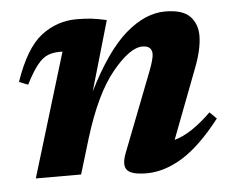

<svg xmlns="http://www.w3.org/2000/svg" viewBox="-41 -491 668 551"><g transform="rotate(-5 293.5 -216.0)"><path d="M43.5 -270 18 -280Q50.5 -375 96 -410Q141.5 -445 198 -445Q222.5 -445 241.5 -442.8Q260.5 -440.5 284.5 -435L226.5 -234.5Q282.5 -346.5 339.2 -395.8Q396 -445 453 -445Q503.5 -445 524.5 -423.2Q545.5 -401.5 545.5 -367.5Q545.5 -329.5 525 -276L448.5 -75.5Q473.5 -82.5 499.2 -99.5Q525 -116.5 555 -145.5L574.5 -126Q516.5 -51.5 464 -19.2Q411.5 13 360.5 13Q317.5 13 304.8 -1.2Q292 -15.5 305 -49.5L393.5 -277.5Q407 -312.5 407 -326.5Q407 -350.5 379.5 -350.5Q343.5 -350.5 292.5 -288.5Q241.5 -226.5 203 -101L172.5 0H42L150 -356H142.5Q123 -356 107.8 -350Q92.5 -344 77.5 -325.5Q62.5 -307 43.5 -270Z"/></g></svg>

Font: Newsreader 16pt
Style: Bold Italic
Weight: 700
Italic angle: -17°
Designer: Hugues Gentile
Foundry: Production Type
Version: Version 1.003; ttfautohint (v1.8.3)